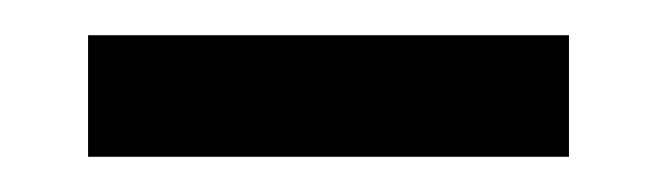

<svg xmlns="http://www.w3.org/2000/svg" viewBox="-20 -756 373 109"><path d="M303 -736V-667H30V-736Z"/></svg>

Font: Fira Sans Variable
Style: Regular
Weight: 400
Designer: Carrois Corporate & Edenspiekermann AG
Foundry: Carrois Corporate GbR & Edenspiekermann AG
Version: Version 4.202